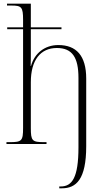

<svg xmlns="http://www.w3.org/2000/svg" viewBox="-20 -780 566 1040"><path d="M301 240H315C392 240 447 193 447 12V-354C447 -479 393 -536 296 -536C223 -536 167 -492 148 -423H146C147 -454 147 -470 147 -491V-622H313V-632H147V-760H18V-750H41C97 -750 105 -742 105 -672V-632H19V-622H105V-87C105 -17 98 -10 33 -10H15V0H232V-10H219C154 -10 147 -17 147 -87V-335C147 -454 199 -520 288 -520C372 -520 405 -468 405 -358V18C405 183 370 230 309 230H301Z"/></svg>

Font: Noto Serif Display SemiCondensed ExtraLight
Style: Regular
Weight: 200
Width: 4
Designer: Monotype Design Team
Foundry: Monotype Imaging Inc.
Version: Version 2.009